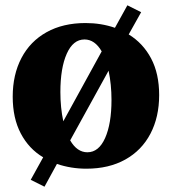

<svg xmlns="http://www.w3.org/2000/svg" viewBox="-20 -627 649 725"><path d="M303 -540Q362 -540 414 -522L461 -607L513 -581L466 -497Q520 -464 550.5 -406.5Q581 -349 581 -268Q581 -185 548 -122Q515 -59 453 -24.5Q391 10 306 10Q248 10 195 -8L148 78L96 52L143 -33Q89 -65 58.5 -123Q28 -181 28 -262Q28 -345 61 -408Q94 -471 156 -505.5Q218 -540 303 -540ZM219 -169 364 -433Q338 -478 299 -478Q256 -478 232 -424Q208 -370 208 -279Q208 -221 219 -169ZM310 -52Q353 -52 377 -106Q401 -160 401 -250Q401 -308 390 -360L245 -97Q271 -52 310 -52Z"/></svg>

Font: Minipax
Style: Bold
Weight: 700
Designer: Raphaël Ronot, Igor Stepanchenko (Cyrillic)
Foundry: steppetype
Version: Version 1.002